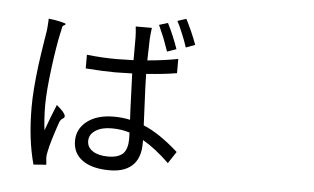

<svg xmlns="http://www.w3.org/2000/svg" viewBox="-54 -870 1608 983"><g transform="rotate(5 750.0 -379.0)"><path d="M150.4 26.4Q115.2 -99.6 115.2 -267.6Q115.2 -352.5 131.8 -485.4Q138.7 -537.1 152.3 -622.1Q156.2 -647.5 158.2 -658.2Q158.2 -664.1 160.2 -674.8Q163.1 -710 163.1 -724.6Q194.3 -721.7 223.6 -714.8Q252.9 -708 252 -704.6Q251 -701.2 246.1 -698.2Q237.3 -695.3 235.4 -687.5Q233.4 -678.7 230.5 -662.1Q228.5 -657.2 228.5 -655.3Q212.9 -582 199.2 -474.6Q183.6 -353.5 183.6 -281.2Q183.6 -212.9 191.4 -153.3Q215.8 -222.7 243.2 -288.1Q260.7 -273.4 274.4 -258.8Q291 -239.3 288.1 -231.4Q286.1 -224.6 278.3 -220.7Q266.6 -213.9 260.7 -195.3Q225.6 -91.8 217.8 -51.8Q211.9 -27.3 212.9 -10.7Q213.9 -5.9 214.8 6.8Q215.8 17.6 215.8 21.5ZM541 21.5Q450.2 21.5 400.9 -14.2Q351.6 -49.8 351.6 -113.3Q351.6 -173.8 400.4 -212.9Q452.1 -253.9 539.1 -253.9Q585 -253.9 623 -245.1Q622.1 -263.7 620.1 -302.7Q615.2 -424.8 613.3 -482.4H611.3Q555.7 -480.5 526.4 -480.5Q467.8 -480.5 374 -487.3V-557.6Q452.1 -548.8 528.3 -548.8Q557.6 -548.8 614.3 -550.8V-608.4V-666Q614.3 -688.5 610.4 -723.6H693.4Q689.5 -696.3 687.5 -667Q686.5 -641.6 684.6 -555.7Q774.4 -563.5 841.8 -577.1V-503.9Q781.2 -493.2 684.6 -486.3Q685.5 -425.8 691.4 -309.6Q694.3 -250 695.3 -222.7Q777.3 -189.5 875 -101.6L835 -41Q763.7 -110.4 698.2 -147.5V-129.9Q698.2 -63.5 666 -25.4Q626 21.5 541 21.5ZM527.3 -47.9Q582 -47.9 606.4 -74.2Q627 -98.6 627 -147.5Q627 -167 626 -179.7Q585 -193.4 533.2 -193.4Q482.4 -193.4 450.7 -172.9Q418.9 -152.3 418.9 -118.7Q418.9 -85 449.2 -66.4Q477.5 -47.9 527.3 -47.9ZM781.2 -609.4Q774.4 -629.9 756.8 -676.8Q737.3 -723.6 728.5 -742.2L773.4 -755.9Q805.7 -691.4 828.1 -626ZM875 -638.7Q865.2 -669.9 849.6 -707Q832 -750 820.3 -770.5L865.2 -785.2Q897.5 -722.7 921.9 -656.2Z"/></g></svg>

Font: Bpmf GenSeki Gothic R
Style: R
Weight: 400
Foundry: But Ko
Version: Version 1.320